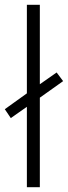

<svg xmlns="http://www.w3.org/2000/svg" viewBox="-38 -780 283 800"><path d="M74 0H128V-373L225 -442L198 -478L128 -429V-760H74V-391L-18 -325L7 -288L74 -335Z"/></svg>

Font: Noto Sans Devanagari UI ExtraCondensed Light
Style: Regular
Weight: 300
Width: 2
Designer: Jelle Bosma - Monotype Design Team
Foundry: Monotype Imaging Inc.
Version: Version 2.004